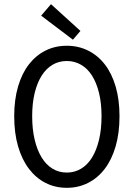

<svg xmlns="http://www.w3.org/2000/svg" viewBox="-20 -887 640 919"><path d="M300 12Q244 12 198 -11.5Q152 -35 118.5 -79Q85 -123 66.5 -186.5Q48 -250 48 -331Q48 -410 66.5 -473Q85 -536 118.5 -579Q152 -622 198 -645Q244 -668 300 -668Q355 -668 401.5 -645Q448 -622 481.5 -579Q515 -536 533.5 -473Q552 -410 552 -331Q552 -250 533.5 -186.5Q515 -123 481.5 -79Q448 -35 401.5 -11.5Q355 12 300 12ZM300 -61Q337 -61 368 -79.5Q399 -98 420.5 -133Q442 -168 454 -218Q466 -268 466 -331Q466 -393 454 -442Q442 -491 420.5 -525Q399 -559 368 -577Q337 -595 300 -595Q262 -595 231.5 -577Q201 -559 179.5 -525Q158 -491 146 -442Q134 -393 134 -331Q134 -268 146 -218Q158 -168 179.5 -133Q201 -98 231.5 -79.5Q262 -61 300 -61ZM329 -697 177 -812 224 -867 365 -739Z"/></svg>

Font: Source Code Pro
Style: Regular
Weight: 400
Monospace: yes
Designer: Paul D. Hunt, Teo Tuominen
Foundry: Adobe Systems Incorporated
Version: Version 2.030;PS 1.000;hotconv 16.6.51;makeotf.lib2.5.65220